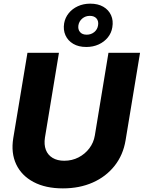

<svg xmlns="http://www.w3.org/2000/svg" viewBox="-20 -1015 782 1045"><path d="M322.3 10.3Q228 10.3 162.6 -24.4Q97.2 -59.1 68.1 -120.8Q39.1 -182.6 52.2 -263.2L129.4 -727.5H300.8L224.6 -266.1Q218.8 -228 229.5 -199.7Q240.2 -171.4 266.1 -155.8Q292 -140.1 329.6 -140.1Q372.1 -140.1 407.5 -158.4Q442.9 -176.8 466.3 -207.8Q489.7 -238.8 496.1 -277.3L570.3 -727.5H742.2L663.6 -252Q650.4 -171.4 603.5 -112.3Q556.6 -53.2 484.6 -21.5Q412.6 10.3 322.3 10.3ZM449.7 -759.3Q407.7 -759.3 378.7 -776.4Q349.6 -793.5 336.4 -822.8Q323.2 -852.1 329.1 -888.2Q334.5 -918.9 354 -943.1Q373.5 -967.3 403.8 -981.2Q434.1 -995.1 471.2 -995.1Q513.2 -995.1 542.2 -978.3Q571.3 -961.4 584.5 -932.1Q597.7 -902.8 591.3 -866.2Q586.4 -835.4 566.9 -811.3Q547.4 -787.1 517.1 -773.2Q486.8 -759.3 449.7 -759.3ZM451.7 -826.2Q475.6 -826.2 492.9 -840.3Q510.3 -854.5 513.7 -877Q517.6 -899.9 505.4 -914.3Q493.2 -928.7 468.8 -928.7Q445.3 -928.7 428 -914.3Q410.6 -899.9 406.7 -877.4Q403.3 -855 415.5 -840.6Q427.7 -826.2 451.7 -826.2Z"/></svg>

Font: Inter 20pt ExtraBold
Style: Italic
Weight: 800
Italic angle: -9.3988°
Version: Version 4.001;git-66647c0bb